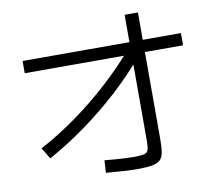

<svg xmlns="http://www.w3.org/2000/svg" viewBox="-89 -916 1178 1051"><g transform="rotate(-10 500.0 -390.0)"><path d="M94 -171Q194 -224 293.5 -295Q393 -366 485 -449.5Q577 -533 652 -621L707 -580Q628 -485 534 -399Q440 -313 338 -239.5Q236 -166 132 -109ZM587 32Q563 32 535 30.5Q507 29 477 26.5Q447 24 418 22L422 -47Q449 -44 478 -42Q507 -40 533.5 -38.5Q560 -37 580 -37Q621 -37 639.5 -41Q658 -45 663.5 -60.5Q669 -76 669 -108V-812H743V-108Q743 -62 738 -34Q733 -6 717.5 8Q702 22 670.5 27Q639 32 587 32ZM75 -592V-660H955V-592Z"/></g></svg>

Font: M PLUS 1
Style: Regular
Weight: 400
Designer: Coji Morishita
Foundry: UNDERFOREST DESIGN
Version: Version 1.001